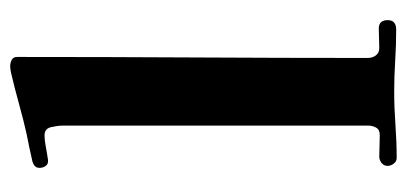

<svg xmlns="http://www.w3.org/2000/svg" viewBox="-236 -578 817 386"><g transform="rotate(-90 173.0 -385.5)"><path d="M325 -15Q325 2 306 2Q275 2 243.5 0Q212 -2 181 -2Q149 -2 114.5 0.5Q80 3 48 3Q41 3 36.5 -3Q32 -9 32 -15Q32 -23 38 -27.5Q44 -32 51 -32Q61 -32 72.5 -31.5Q84 -31 94 -31Q105 -31 109 -38.5Q113 -46 113 -54V-668Q113 -678 110 -691.5Q107 -705 93 -705Q84 -705 71 -702.5Q58 -700 44 -698Q36 -697 32 -702.5Q28 -708 28 -715Q28 -722 33 -725.5Q38 -729 44 -730Q70 -736 96 -741Q123 -747 155.5 -756Q188 -765 218 -772Q226 -774 232 -774Q239 -774 245 -771Q251 -768 251 -760Q251 -583 250 -407Q249 -231 249 -55Q249 -46 254 -39Q259 -32 269 -32Q279 -32 288.5 -32.5Q298 -33 308 -33Q325 -33 325 -15Z"/></g></svg>

Font: Kaisei Tokumin ExtraBold
Style: Regular
Weight: 800
Designer: Font-Kai, 金井和夫
Foundry: KAZUO KANAI
Version: Version 5.003